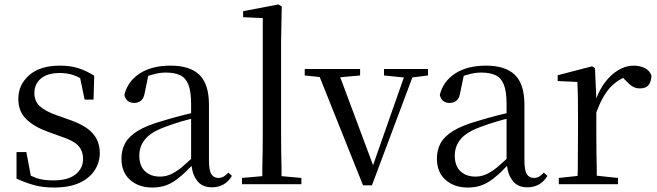

<svg xmlns="http://www.w3.org/2000/svg" viewBox="-20 -825 2944 860"><path d="M221 15Q173 15 134 4.5Q95 -6 54 -25V-144H98L118 -38Q131 -32 144 -27Q175 -17 219 -17Q285 -17 318.5 -44Q352 -71 352 -113Q352 -150 329.5 -173.5Q307 -197 246 -216L194 -235Q133 -257 97.5 -291.5Q62 -326 62 -382Q62 -445 110.5 -488Q159 -531 249 -531Q294 -531 329.5 -520Q365 -509 402 -486L399 -379H359L339 -475Q323 -484 308 -489Q280 -498 249 -498Q192 -498 163 -473Q134 -448 134 -408Q134 -372 158 -349.5Q182 -327 236 -308L287 -290Q363 -264 395 -228Q427 -192 427 -140Q427 -97 403.5 -61.5Q380 -26 335 -5.5Q290 15 221 15Z M662 15Q602 15 563 -19Q524 -53 524 -115Q524 -154 541 -184.5Q558 -215 597.5 -239Q637 -263 703 -282Q745 -295 791 -307Q814 -313 836 -318V-359Q836 -415 824 -445.5Q812 -476 787 -488Q762 -500 722 -500Q693 -500 664 -491Q654 -489 644 -485L629 -413Q625 -386 612.5 -375Q600 -364 581 -364Q545 -364 537 -400Q552 -461 606 -496Q660 -531 744 -531Q831 -531 873.5 -489.5Q916 -448 916 -355V-108Q916 -61 927 -44.5Q938 -28 958 -28Q971 -28 981 -33.5Q991 -39 1003 -52L1019 -37Q1003 -11 980.5 1.5Q958 14 929 14Q884 14 862 -17Q843 -41 838 -82Q810 -52 784 -31Q757 -8 728 3.5Q699 15 662 15ZM836 -293Q816 -287 796 -282Q755 -270 721 -257Q657 -234 630.5 -202Q604 -170 604 -128Q604 -82 629.5 -58Q655 -34 697 -34Q720 -34 742 -43Q764 -52 792 -74Q811 -90 836 -113Z M1064 0V-28L1155 -36Q1155 -53 1155 -71Q1156 -110 1156.5 -151.5Q1157 -193 1157 -229V-744L1069 -748V-775L1227 -805L1242 -796L1239 -641V-229Q1239 -193 1239.5 -151.5Q1240 -110 1241 -71Q1241 -53 1241 -36L1330 -28V0Z M1606 5 1412 -480 1345 -487V-516H1593V-487L1504 -479L1651 -85L1789 -478L1700 -487V-516H1897V-487L1827 -478L1646 5Z M2075 15Q2015 15 1976 -19Q1937 -53 1937 -115Q1937 -154 1954 -184.5Q1971 -215 2010.5 -239Q2050 -263 2116 -282Q2158 -295 2204 -307Q2227 -313 2249 -318V-359Q2249 -415 2237 -445.5Q2225 -476 2200 -488Q2175 -500 2135 -500Q2106 -500 2077 -491Q2067 -489 2057 -485L2042 -413Q2038 -386 2025.5 -375Q2013 -364 1994 -364Q1958 -364 1950 -400Q1965 -461 2019 -496Q2073 -531 2157 -531Q2244 -531 2286.5 -489.5Q2329 -448 2329 -355V-108Q2329 -61 2340 -44.5Q2351 -28 2371 -28Q2384 -28 2394 -33.5Q2404 -39 2416 -52L2432 -37Q2416 -11 2393.5 1.5Q2371 14 2342 14Q2297 14 2275 -17Q2256 -41 2251 -82Q2223 -52 2197 -31Q2170 -8 2141 3.5Q2112 15 2075 15ZM2249 -293Q2229 -287 2209 -282Q2168 -270 2134 -257Q2070 -234 2043.5 -202Q2017 -170 2017 -128Q2017 -82 2042.5 -58Q2068 -34 2110 -34Q2133 -34 2155 -43Q2177 -52 2205 -74Q2224 -90 2249 -113Z M2483 0V-28L2567 -37Q2567 -50 2568 -65Q2568 -106 2568.5 -150.5Q2569 -195 2569 -229V-289Q2569 -341 2568.5 -381Q2568 -421 2566 -458L2478 -462V-488L2632 -528L2645 -520L2651 -384Q2666 -424 2689 -455Q2716 -491 2749.5 -511Q2783 -531 2818 -531Q2847 -531 2869 -519.5Q2891 -508 2898 -486Q2897 -459 2885 -444Q2873 -429 2846 -429Q2827 -429 2812 -438.5Q2797 -448 2780 -467L2771 -476Q2738 -460 2713 -433Q2677 -393 2651 -321V-229Q2651 -195 2651.5 -150.5Q2652 -106 2653 -65Q2653 -50 2653 -38L2748 -28V0Z"/></svg>

Font: Early Summer Mincho
Style: Regular
Weight: 400
Designer: GuiWonder
Version: Version 1.002